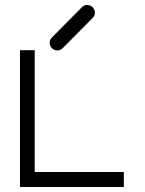

<svg xmlns="http://www.w3.org/2000/svg" viewBox="-20 -798 580 769"><path d="M60 -597H119V-109H476V-49H60ZM179 -626Q179 -639 188 -648L308 -769Q317 -778 329 -778Q342 -778 351 -769Q360 -760 360 -747Q360 -735 351 -726L231 -605Q222 -596 209 -596Q197 -596 188 -605Q179 -614 179 -626Z"/></svg>

Font: 3270 Nerd Font
Style: Regular
Weight: 400
Monospace: yes
Version: Version 3.0.1;Nerd Fonts 3.3.0